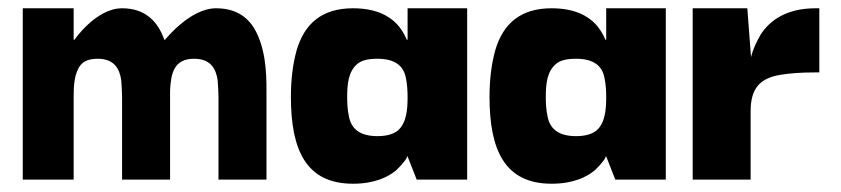

<svg xmlns="http://www.w3.org/2000/svg" viewBox="-20 -434 2033 464"><path d="M158 0V-199C158 -226 159 -257 175 -277C183 -287 197 -292 216 -292C256 -292 269 -268 273 -240C274 -225 275 -212 275 -199V0H391V-198C391 -201 391 -203 391 -206C391 -209 391 -212 391 -215C393 -258 401 -292 449 -292C489 -292 502 -268 506 -240C507 -225 508 -212 508 -199V0H624V-198C624 -238 626 -302 600 -355C583 -390 553 -414 502 -414C439 -414 379 -338 379 -338H377C362 -381 332 -414 275 -414C212 -414 160 -338 160 -338H158V-414H35V0Z M833 10C885 10 918 -6 938 -23C954 -38 967 -56 963 -56H965L987 0H1109V-414H965V-338H963C963 -338 955 -359 939 -376C920 -396 888 -414 833 -414C758 -414 716 -377 697 -313C688 -281 683 -243 683 -200C683 -71 720 10 833 10ZM892 -105C847 -105 828 -125 823 -154C820 -168 819 -183 819 -199C819 -231 822 -261 843 -279C853 -288 869 -292 892 -292C937 -292 956 -273 961 -245C964 -230 965 -215 965 -199C965 -168 962 -137 942 -119C931 -110 915 -105 892 -105Z M1313 10C1365 10 1398 -6 1418 -23C1434 -38 1447 -56 1443 -56H1445L1467 0H1589V-414H1445V-338H1443C1443 -338 1435 -359 1419 -376C1400 -396 1368 -414 1313 -414C1238 -414 1196 -377 1177 -313C1168 -281 1163 -243 1163 -200C1163 -71 1200 10 1313 10ZM1372 -105C1327 -105 1308 -125 1303 -154C1300 -168 1299 -183 1299 -199C1299 -231 1302 -261 1323 -279C1333 -288 1349 -292 1372 -292C1417 -292 1436 -273 1441 -245C1444 -230 1445 -215 1445 -199C1445 -168 1442 -137 1422 -119C1411 -110 1395 -105 1372 -105Z M1794 0V-165C1794 -222 1818 -245 1865 -253C1888 -257 1917 -259 1950 -259H1960V-414H1951C1882 -414 1841 -386 1818 -350C1807 -331 1799 -313 1795 -296L1786 -414H1654V0Z"/></svg>

Font: OSH Darker Grotesque Black
Style: Regular
Weight: 900
Designer: Gabriel Lam
Foundry: TypeRant
Version: Version 1.000;Glyphs 3.1.1 (3148)